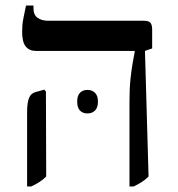

<svg xmlns="http://www.w3.org/2000/svg" viewBox="-20 -667 645 694"><path d="M448 7V-300Q448 -346 451.5 -380Q455 -414 459.5 -439Q464 -464 467 -480V-483H109Q86 -483 73 -499Q60 -515 60 -552Q60 -565 61 -577Q62 -589 65.5 -605.5Q69 -622 74 -647H101V-637Q101 -613 116 -602.5Q131 -592 154 -592H500Q517 -592 523.5 -585Q530 -578 530 -559V-492L504 -483L517 -29Q506 -18 493 -9.5Q480 -1 463 7ZM78 7V-262Q78 -296 85 -313Q92 -330 108 -334L140 -343L146 -336L147 -29Q136 -18 123 -9.5Q110 -1 93 7ZM259 -300Q259 -321 269 -331.5Q279 -342 296 -342Q313 -342 323.5 -331.5Q334 -321 334 -300Q334 -278 323.5 -267.5Q313 -257 296 -257Q279 -257 269 -267.5Q259 -278 259 -300Z"/></svg>

Font: Noto Serif Hebrew
Style: Regular
Weight: 400
Designer: Monotype Design Team
Foundry: Monotype Imaging Inc.
Version: Version 2.003